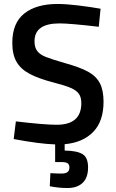

<svg xmlns="http://www.w3.org/2000/svg" viewBox="-20 -717 583 968"><path d="M306 10V42Q368 43 396 60Q424 77 424 127Q424 179 396.5 205Q369 231 320 231Q276 231 231 222L234 156Q264 158 290 158Q311 158 320.5 150.5Q330 143 330 127Q330 112 320.5 106Q311 100 290 100H258V11Q182 9 49 -16L60 -105Q203 -88 266 -88Q390 -88 390 -197Q390 -226 378 -243.5Q366 -261 337.5 -273.5Q309 -286 254 -300Q176 -320 130.5 -344Q85 -368 63.5 -405Q42 -442 42 -501Q42 -601 102.5 -649Q163 -697 270 -697Q313 -697 375 -689.5Q437 -682 487 -673L478 -582Q332 -599 280 -599Q154 -599 154 -509Q154 -478 167.5 -460Q181 -442 211 -430Q241 -418 307 -399Q383 -378 424 -355.5Q465 -333 483.5 -297.5Q502 -262 502 -204Q502 -105 449.5 -51.5Q397 2 306 10Z"/></svg>

Font: Cairo SemiBold
Style: Regular
Weight: 600
Designer: Mohamed Gaber, Accademia di Belle Arti di Urbino and others
Foundry: Kief Type Foundry, Accademia di Belle Arti di Urbino and others
Version: Version 3.011